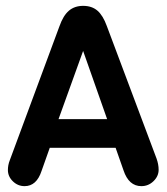

<svg xmlns="http://www.w3.org/2000/svg" viewBox="-20 -626 569 656"><path d="M375 -121 402 -44Q420 10 463 10Q487 10 504.5 -7Q522 -24 522 -46Q522 -64 515 -84L345 -537Q332 -573 313 -589.5Q294 -606 264 -606Q235 -606 215.5 -589.5Q196 -573 183 -536L14 -80Q10 -70 8.5 -61.5Q7 -53 7 -45Q7 -23 24 -6.5Q41 10 64 10Q105 10 122 -42L150 -121ZM346 -219H180L264 -452Z"/></svg>

Font: Beiruti
Style: Bold
Weight: 700
Designer: Arlette Boutros
Foundry: Boutros
Version: Version 1.41